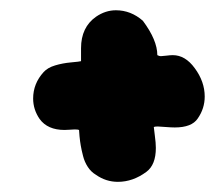

<svg xmlns="http://www.w3.org/2000/svg" viewBox="-20 -443 421 376"><path d="M288.1 -335Q292 -333 294.9 -333Q297.9 -333 305.7 -334Q313.5 -335 318.4 -335Q342.8 -335 361.3 -309.6Q380.9 -283.2 380.9 -253.9Q380.9 -230.5 367.2 -210.9Q355.5 -193.4 322.3 -193.4Q315.4 -193.4 304.2 -194.3Q293 -195.3 289.1 -195.3Q283.2 -195.3 281.2 -194.3Q281.2 -192.4 283.2 -177.7Q285.2 -163.1 285.2 -153.3Q285.2 -120.1 266.6 -106.4Q240.2 -86.9 210.9 -86.9Q187.5 -86.9 168 -100.6Q158.2 -106.4 151.9 -116.2Q145.5 -126 142.6 -137.7Q139.6 -149.4 138.2 -157.7Q136.7 -166 135.7 -176.3Q134.8 -186.5 134.8 -188.5Q132.8 -189.5 126 -189.5Q124 -189.5 117.2 -189Q110.4 -188.5 106.4 -188.5Q73.2 -188.5 57.6 -210Q44.9 -228.5 44.9 -250Q44.9 -279.3 65.4 -301.8Q73.2 -310.5 87.9 -314.9Q102.5 -319.3 119.1 -320.8Q135.7 -322.3 138.7 -323.2V-328.1V-348.6Q138.7 -389.6 168 -410.2Q186.5 -422.9 207 -422.9Q236.3 -422.9 259.8 -402.3Q288.1 -364.3 288.1 -335Z"/></svg>

Font: Essays1743
Style: BoldItalic
Weight: 700
Italic angle: -10°
Designer: Based on the typeface in a 1743 English translation of the essays of Montaigne.  PostScript/TrueType font designed by Jo
Version: Version 002.100